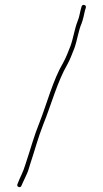

<svg xmlns="http://www.w3.org/2000/svg" viewBox="-20 -690 419 781"><path d="M67 66C71.1 55.2 74.1 50.7 80 37.5C91.4 11.9 91.3 16.7 102 -20C121.1 -77.2 134.8 -130.2 156 -184C188.5 -263.8 212.8 -356.9 254 -428C265.8 -449 273.5 -471.9 283 -495C294.2 -526.7 299.2 -566.3 312 -595C318.5 -612.9 321.8 -630.3 326 -649C328.5 -656.5 333.6 -666.5 323.5 -669.5C317.8 -671.2 314 -669.3 312 -664C305.3 -644 303.8 -621.9 295 -602C283.3 -572.6 278.2 -533.5 266 -501C256.5 -477.8 248.9 -456.1 237 -435C195.1 -363.8 171.6 -270.4 140 -190C118.3 -136.7 104 -83 85 -26C72.8 14.7 63.6 25.5 51 59C45.7 69.7 63 76.7 67 66Z"/></svg>

Font: HoneyBee
Style: BLn
Weight: 100
Foundry: Cannot Into Space Fonts
Version: Version 0.89